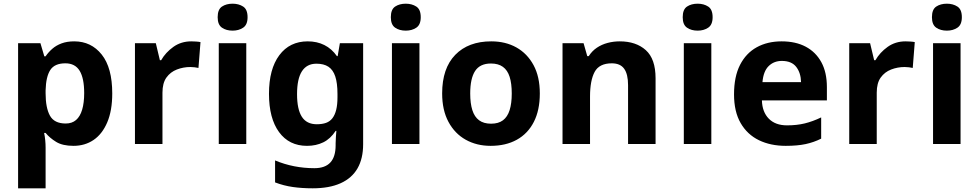

<svg xmlns="http://www.w3.org/2000/svg" viewBox="-20 -780 5301 1040"><path d="M382 -556Q474 -556 531 -484.5Q588 -413 588 -274Q588 -181 561 -117.5Q534 -54 487 -22Q440 10 378 10Q319 10 284 -11.5Q249 -33 227 -60H219Q223 -41 225 -20.5Q227 0 227 20V240H78V-546H199L220 -475H227Q242 -497 263 -515.5Q284 -534 313.5 -545Q343 -556 382 -556ZM334 -437Q276 -437 252.5 -401Q229 -365 227 -291V-275Q227 -196 250.5 -153.5Q274 -111 336 -111Q370 -111 392 -130Q414 -149 425 -186Q436 -223 436 -276Q436 -356 411.5 -396.5Q387 -437 334 -437Z M1016 -556Q1027 -556 1042 -555Q1057 -554 1066 -552L1055 -412Q1048 -414 1034.5 -415.5Q1021 -417 1011 -417Q973 -417 938 -403.5Q903 -390 881.5 -360Q860 -330 860 -278V0H711V-546H824L846 -454H853Q877 -496 919 -526Q961 -556 1016 -556Z M1314 -546V0H1165V-546ZM1240 -760Q1273 -760 1297 -744.5Q1321 -729 1321 -686.8Q1321 -646 1297 -630Q1273 -614 1240 -614Q1205.7 -614 1182.4 -630Q1159 -646 1159 -686.8Q1159 -729 1182.4 -744.5Q1205.7 -760 1240 -760Z M1647 -556Q1697 -556 1737 -536Q1777 -516 1805 -476H1809L1821 -546H1947V1Q1947 79 1916.5 132Q1886 185 1825 212.5Q1764 240 1674 240Q1616 240 1566.5 233Q1517 226 1470 208V89Q1520 110 1573.5 120.5Q1627 131 1683 131Q1741 131 1769.5 100Q1798 69 1798 7V-4Q1798 -21 1799.5 -39Q1801 -57 1802 -71H1798Q1770 -28 1731 -9Q1692 10 1643 10Q1546 10 1491.5 -64.5Q1437 -139 1437 -272Q1437 -406 1493 -481Q1549 -556 1647 -556ZM1694 -435Q1642 -435 1615.5 -394Q1589 -353 1589 -270Q1589 -188 1615 -147.5Q1641 -107 1696 -107Q1725 -107 1746 -114.5Q1767 -122 1780.5 -139.5Q1794 -157 1801 -185Q1808 -213 1808 -253V-271Q1808 -330 1796 -366Q1784 -402 1759 -418.5Q1734 -435 1694 -435Z M2252 -546V0H2103V-546ZM2178 -760Q2211 -760 2235 -744.5Q2259 -729 2259 -686.8Q2259 -646 2235 -630Q2211 -614 2178 -614Q2143.7 -614 2120.4 -630Q2097 -646 2097 -686.8Q2097 -729 2120.4 -744.5Q2143.7 -760 2178 -760Z M2904 -273.8Q2904 -183 2871.5 -119.5Q2839 -56 2779.3 -23Q2719.7 10 2637.6 10Q2562 10 2502.7 -23.1Q2443.4 -56.2 2409.2 -119.8Q2375 -183.4 2375 -274Q2375 -410 2446 -483Q2517 -556 2641 -556Q2718.4 -556 2777.2 -523Q2836 -490 2870 -427.3Q2904 -364.5 2904 -273.8ZM2527 -273.8Q2527 -220 2538.5 -183.5Q2550 -147 2575 -128.5Q2600 -110 2640 -110Q2680 -110 2704.5 -128.5Q2729 -147 2740.5 -183.5Q2752 -220 2752 -273.6Q2752 -328 2740.5 -364Q2729 -400 2704 -418Q2679.1 -436 2639.3 -436Q2580 -436 2553.5 -395.5Q2527 -355 2527 -273.8Z M3337 -556Q3425 -556 3478 -508.5Q3531 -461 3531 -356V0H3382V-319Q3382 -378 3361 -407.5Q3340 -437 3294 -437Q3226 -437 3201 -390.5Q3176 -344 3176 -257V0H3027V-546H3141L3161 -476H3169Q3187 -504 3213 -521.5Q3239 -539 3271 -547.5Q3303 -556 3337 -556Z M3833 -546V0H3684V-546ZM3759 -760Q3792 -760 3816 -744.5Q3840 -729 3840 -686.8Q3840 -646 3816 -630Q3792 -614 3759 -614Q3724.7 -614 3701.4 -630Q3678 -646 3678 -686.8Q3678 -729 3701.4 -744.5Q3724.7 -760 3759 -760Z M4214 -556Q4290 -556 4344.5 -527Q4399 -498 4429 -443Q4459 -388 4459 -308V-236H4107Q4109 -173 4144.5 -137Q4180 -101 4243 -101Q4296 -101 4339 -111.5Q4382 -122 4428 -144V-29Q4388 -9 4343.5 0.5Q4299 10 4236 10Q4154 10 4091 -20.5Q4028 -51 3992 -113Q3956 -175 3956 -269Q3956 -365 3988.5 -428.5Q4021 -492 4079 -524Q4137 -556 4214 -556ZM4215 -450Q4172 -450 4143.5 -422Q4115 -394 4110 -335H4319Q4318 -385 4293 -417.5Q4268 -450 4215 -450Z M4885 -556Q4896 -556 4911 -555Q4926 -554 4935 -552L4924 -412Q4917 -414 4903.5 -415.5Q4890 -417 4880 -417Q4842 -417 4807 -403.5Q4772 -390 4750.5 -360Q4729 -330 4729 -278V0H4580V-546H4693L4715 -454H4722Q4746 -496 4788 -526Q4830 -556 4885 -556Z M5183 -546V0H5034V-546ZM5109 -760Q5142 -760 5166 -744.5Q5190 -729 5190 -686.8Q5190 -646 5166 -630Q5142 -614 5109 -614Q5074.7 -614 5051.4 -630Q5028 -646 5028 -686.8Q5028 -729 5051.4 -744.5Q5074.7 -760 5109 -760Z"/></svg>

Font: Noto Sans Cham
Style: Regular
Weight: 400
Designer: Monotype Design Team
Foundry: Monotype Imaging Inc.
Version: Version 2.002